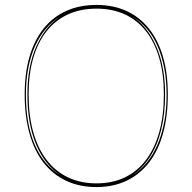

<svg xmlns="http://www.w3.org/2000/svg" viewBox="-20 -743 780 778"><path d="M371 -723Q439 -723 492.5 -698.5Q546 -674 583.5 -627Q621 -580 640.5 -513Q660 -446 660 -360Q660 -272 640.5 -202Q621 -132 583.5 -84Q546 -36 492.5 -10.5Q439 15 371 15Q302 15 248 -10.5Q194 -36 156.5 -84Q119 -132 99.5 -202Q80 -272 80 -360Q80 -446 99.5 -513Q119 -580 156.5 -627Q194 -674 248 -698.5Q302 -723 371 -723ZM371 -708Q306 -708 255 -684.5Q204 -661 168.5 -616Q133 -571 114.5 -506.5Q96 -442 96 -360Q96 -275 114.5 -208.5Q133 -142 168.5 -95.5Q204 -49 255 -24.5Q306 0 371 0Q436 0 486.5 -24.5Q537 -49 572 -95.5Q607 -142 625.5 -208.5Q644 -275 644 -360Q644 -442 625.5 -506.5Q607 -571 572 -616Q537 -661 486.5 -684.5Q436 -708 371 -708ZM228 -31Q162 -73 126.5 -157Q91 -241 91 -360Q91 -475 127.5 -556Q164 -637 225 -677Q192 -657 166 -626.5Q140 -596 122 -556Q104 -516 94.5 -467Q85 -418 85 -360Q85 -300 94 -249Q103 -198 121 -156.5Q139 -115 165.5 -83.5Q192 -52 228 -31ZM514 -31Q548 -52 574 -83.5Q600 -115 618 -156.5Q636 -198 645.5 -249Q655 -300 655 -360Q655 -417 645.5 -466.5Q636 -516 618.5 -556Q601 -596 575 -626.5Q549 -657 516 -677Q577 -637 613 -555.5Q649 -474 649 -360Q649 -281 633 -216.5Q617 -152 586.5 -105.5Q556 -59 514 -31Z"/></svg>

Font: Kalnia Glaze Thin
Style: Regular
Weight: 100
Designer: Frida Medrano
Foundry: Frida Medrano
Version: Version 1.110